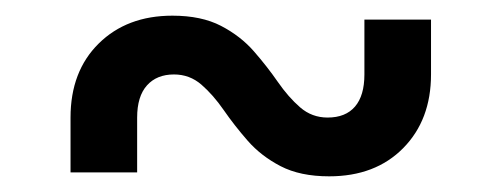

<svg xmlns="http://www.w3.org/2000/svg" viewBox="-20 -475 640 245"><path d="M70 -255V-325Q70 -384 106 -419.5Q142 -455 200 -455Q237 -455 262 -442Q287 -429 304 -409.5Q321 -390 334.5 -370.5Q348 -351 363 -338Q378 -325 398 -325Q421 -325 433 -339Q445 -353 445 -380V-450H530V-380Q530 -322 494.5 -286Q459 -250 400 -250Q363 -250 338 -263Q313 -276 296 -295.5Q279 -315 265.5 -334.5Q252 -354 237 -367Q222 -380 202 -380Q180 -380 167.5 -366Q155 -352 155 -325V-255Z"/></svg>

Font: Pitagon Sans Mono
Style: Regular
Weight: 400
Monospace: yes
Designer: Travis Tran
Foundry: Pitagon
Version: Version 1.001;gftools[0.9.26]